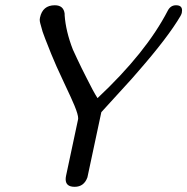

<svg xmlns="http://www.w3.org/2000/svg" viewBox="-20 -721 723 741"><path d="M676.8 -659.7Q628.4 -577.1 513.2 -445.3Q501.5 -431.6 486.8 -415Q426.3 -348.6 371.1 -288.1L317.4 -36.6Q304.2 0 268.1 0Q233.4 0 233.4 -29.3Q233.4 -35.2 234.9 -42.5L281.2 -259.8Q281.7 -261.7 281.7 -264.2Q281.7 -278.8 267.6 -313Q258.8 -335 227.1 -401.9Q193.8 -472.2 177.7 -512.7Q147.9 -586.9 144.5 -598.4Q141.1 -609.9 135.3 -631.3Q133.3 -638.7 133.3 -645Q133.3 -648.9 134.3 -652.8Q144.5 -700.7 191.4 -700.7Q225.6 -700.7 229.5 -668V-662.1Q233.9 -600.1 261.2 -529.8Q262.7 -525.9 277.3 -495.1Q294.9 -457.5 314.5 -419.4Q339.8 -368.2 356.4 -342.3Q543.9 -518.1 627.4 -679.7Q638.2 -700.7 659.2 -700.7Q682.6 -700.7 682.6 -681.2Q682.6 -676.8 681.6 -671.4Q680.7 -667 676.8 -659.7Z"/></svg>

Font: inglobal
Style: Italic
Weight: 400
Italic angle: -12°
Designer: Andrey Kochetov, Denis Davydov, Evgeny Yurtaev
Foundry: inglobal
Version: Version 1.00 September 25, 2014, initial release